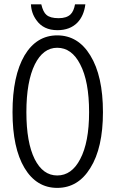

<svg xmlns="http://www.w3.org/2000/svg" viewBox="-20 -869 540 906"><path d="M39.1 -339.8Q39.1 -170.9 95.7 -76.2Q152.3 17.6 250 17.6Q348.6 17.6 406.2 -76.2Q465.8 -170.9 465.8 -339.8Q465.8 -510.7 406.2 -607.4Q348.6 -702.1 250 -702.1Q152.3 -702.1 95.7 -607.4Q39.1 -510.7 39.1 -339.8ZM104.5 -339.8Q104.5 -484.4 144.5 -565.4Q183.6 -643.6 250 -643.6Q318.4 -643.6 358.4 -565.4Q400.4 -485.4 400.4 -339.8Q400.4 -197.3 358.4 -118.2Q318.4 -41 250 -41Q182.6 -41 143.6 -118.2Q104.5 -197.3 104.5 -339.8ZM334 -848.6Q328.1 -816.4 313.5 -801.8Q294.9 -783.2 256.8 -783.2Q216.8 -783.2 199.2 -798.8Q183.6 -811.5 174.8 -848.6H126Q127.9 -806.6 151.4 -774.4Q184.6 -726.6 251 -726.6Q309.6 -726.6 344.7 -761.7Q376 -793.9 382.8 -848.6Z"/></svg>

Font: DotumChe
Style: Regular
Weight: 400
Monospace: yes
Version: Version 2.21